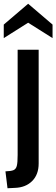

<svg xmlns="http://www.w3.org/2000/svg" viewBox="-35 -761 300 1023"><path d="M-6 152Q24 151 37 145.5Q50 140 54.5 123Q59 106 59 65V-496H171V110Q171 169 136.5 203.5Q102 238 45 240L5 242ZM-15 -630 115 -741 245 -630V-558L115 -640L-15 -558Z"/></svg>

Font: Cabin SemiBold
Style: Regular
Weight: 600
Designer: Pablo Impallari
Foundry: Pablo Impallari. http://www.impallari.com Igino Marini. http://www.ikern.com
Version: Version 2.200